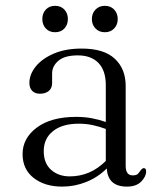

<svg xmlns="http://www.w3.org/2000/svg" viewBox="-20 -646 566 676"><path d="M59.5 -103.5Q59.5 -159.5 109.8 -197Q160 -234.5 248.5 -234.5Q278 -234.5 304.2 -229.5Q330.5 -224.5 352.5 -216.5V-346Q352.5 -397.5 326.8 -424.2Q301 -451 254 -451Q207.5 -451 185.5 -432Q163.5 -413 163.5 -387.5V-353.5Q163.5 -335.5 151.8 -325.8Q140 -316 120.5 -316Q103 -316 93.2 -326.2Q83.5 -336.5 83.5 -354Q83.5 -384 105.8 -411.8Q128 -439.5 169.2 -457.2Q210.5 -475 267.5 -475Q346 -475 384.2 -439.2Q422.5 -403.5 422.5 -343.5V-62.5Q422.5 -28.5 447 -28.5Q461 -28.5 466.2 -34.5Q471.5 -40.5 475.5 -46.5Q481 -54 486.5 -54Q494.5 -54 494.5 -42.5Q494.5 -24.5 477.2 -6.8Q460 11 427 11Q359.5 11 356 -53Q325 -22 284 -5.5Q243 11 199 11Q137.5 11 98.5 -19.5Q59.5 -50 59.5 -103.5ZM134 -114Q134 -71 160 -48Q186 -25 225.5 -25Q298.5 -25 352.5 -79.5V-192Q331 -200 307.8 -205.2Q284.5 -210.5 257.5 -210.5Q199.5 -210.5 166.8 -184.5Q134 -158.5 134 -114ZM174 -532.5Q153.5 -532.5 141.2 -545.8Q129 -559 129 -579Q129 -599 141.2 -612.2Q153.5 -625.5 174 -625.5Q194.5 -625.5 206.8 -612.2Q219 -599 219 -579Q219 -559 206.8 -545.8Q194.5 -532.5 174 -532.5ZM349 -532.5Q329 -532.5 316.2 -545.8Q303.5 -559 303.5 -579Q303.5 -599 316.2 -612.2Q329 -625.5 349 -625.5Q369.5 -625.5 382 -612.2Q394.5 -599 394.5 -579Q394.5 -559 382 -545.8Q369.5 -532.5 349 -532.5Z"/></svg>

Font: Fraunces 9pt Light
Style: Regular
Weight: 300
Version: Version 1.000;[0bf87f6ff]